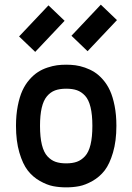

<svg xmlns="http://www.w3.org/2000/svg" viewBox="-20 -788 565 820"><path d="M477.1 -250.5Q477.1 -185.5 462.6 -136.5Q448.2 -87.4 426.8 -59.8Q405.3 -32.2 375 -15.1Q344.7 2 318.4 7.1Q292 12.2 262.7 12.2Q233.4 12.2 207 7.1Q180.7 2 150.4 -15.1Q120.1 -32.2 98.6 -59.8Q77.1 -87.4 62.7 -136.5Q48.3 -185.5 48.3 -250.5Q48.3 -297.4 55.9 -335.9Q63.5 -374.5 75.7 -401.1Q87.9 -427.7 105.7 -448Q123.5 -468.3 142.1 -480.2Q160.6 -492.2 182.9 -499.5Q205.1 -506.8 223.6 -509.3Q242.2 -511.7 262.7 -511.7Q282.7 -511.7 301.8 -509.3Q320.8 -506.8 342.8 -499.3Q364.7 -491.7 383.3 -480Q401.9 -468.3 419.7 -448Q437.5 -427.7 449.7 -401.1Q461.9 -374.5 469.5 -335.9Q477.1 -297.4 477.1 -250.5ZM262.7 -409.2Q234.9 -409.2 215.1 -401.9Q195.3 -394.5 180.4 -376.7Q165.5 -358.9 158.2 -327.6Q150.9 -296.4 150.9 -250.5Q150.9 -202.1 158.9 -169.7Q167 -137.2 182.6 -120.4Q198.2 -103.5 217.3 -96.9Q236.3 -90.3 262.7 -90.3Q289.6 -90.3 308.6 -97.2Q327.6 -104 343.3 -121.1Q358.9 -138.2 366.7 -170.4Q374.5 -202.6 374.5 -250.5Q374.5 -297.9 366.7 -330.1Q358.9 -362.3 343.3 -379.2Q327.6 -396 308.6 -402.6Q289.6 -409.2 262.7 -409.2ZM354 -569.3 285.2 -635.3 410.6 -768.1 479.5 -702.1ZM130.4 -566.4 61.5 -632.3 187 -765.1 255.9 -699.2Z"/></svg>

Font: Anka/Coder Condensed
Style: Bold
Weight: 700
Width: 4
Monospace: yes
Version: Version 001.100